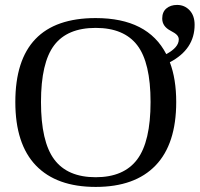

<svg xmlns="http://www.w3.org/2000/svg" viewBox="-20 -734 794 764"><path d="M754.4 -635.3Q754.4 -538.1 655.8 -486.3Q681.2 -419.9 681.2 -328.1Q681.2 -161.1 599.1 -75.7Q517.1 9.8 360.8 9.8Q205.1 9.8 123 -75.4Q41 -160.6 41 -328.1Q41 -662.1 360.8 -662.1Q567.9 -662.1 641.6 -518.6Q691.4 -545.4 691.4 -577.1Q691.4 -586.9 684.1 -594.7Q676.8 -602.5 658.7 -611.8Q625.5 -628.9 625.5 -660.2Q625.5 -686.5 642.1 -700.4Q658.7 -714.4 684.6 -714.4Q714.4 -714.4 734.4 -693.1Q754.4 -671.9 754.4 -635.3ZM143.1 -328.1Q143.1 -170.4 195.8 -99.6Q248.5 -28.8 360.8 -28.8Q472.7 -28.8 525.9 -99.6Q579.1 -170.4 579.1 -328.1Q579.1 -484.9 526.1 -554Q473.1 -623 360.8 -623Q248 -623 195.6 -554Q143.1 -484.9 143.1 -328.1Z"/></svg>

Font: Liberation Serif
Style: Regular
Weight: 400
Designer: Steve Matteson
Foundry: Ascender Corporation
Version: Version 2.1.5